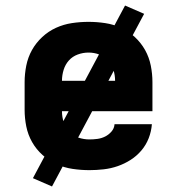

<svg xmlns="http://www.w3.org/2000/svg" viewBox="-20 -607 640 694"><path d="M303 8Q273 8 242.5 3.5Q212 -1 184.5 -13.5Q157 -26 134 -46.5Q111 -67 96 -93.5Q81 -120 75 -150Q69 -180 69 -210V-310Q69 -340 75 -370Q81 -400 95.5 -426Q110 -452 132.5 -473Q155 -494 182.5 -506.5Q210 -519 240 -523.5Q270 -528 300 -528Q330 -528 360 -523.5Q390 -519 417.5 -506.5Q445 -494 467.5 -473Q490 -452 504.5 -426Q519 -400 525 -370Q531 -340 531 -310V-205H204Q204 -184 210.5 -164.5Q217 -145 230.5 -130.5Q244 -116 263.5 -109.5Q283 -103 303 -103Q318 -103 332.5 -105Q347 -107 360 -113.5Q373 -120 383 -131.5Q393 -143 394 -158H529Q527 -132 517.5 -107.5Q508 -83 491 -63Q474 -43 452 -29Q430 -15 405.5 -6.5Q381 2 355 5Q329 8 303 8ZM396 -315Q396 -335 390 -354.5Q384 -374 371 -388.5Q358 -403 339 -410Q320 -417 300 -417Q280 -417 261 -410Q242 -403 229 -388.5Q216 -374 210 -354.5Q204 -335 204 -315ZM168 67 99 37 432 -587 501 -557Z"/></svg>

Font: Iosevka Custom Heavy Extended
Style: Regular
Weight: 900
Width: 7
Monospace: yes
Designer: Belleve Invis
Foundry: Belleve Invis
Version: Version 11.2.4; ttfautohint (v1.8.4)